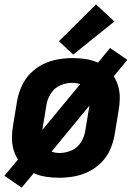

<svg xmlns="http://www.w3.org/2000/svg" viewBox="-25 -803 621 876"><path d="M74 53 129 -13Q155 -1 185 3.5Q215 8 245 8Q278 8 312.5 2Q347 -4 379.5 -20Q412 -36 438 -62.5Q464 -89 478 -121.5Q492 -154 498 -188L516 -298Q521 -326 521.5 -353.5Q522 -381 515 -407Q508 -433 494 -455L556 -530L477 -584L422 -517Q396 -529 366.5 -533.5Q337 -538 306 -538Q273 -538 238.5 -532Q204 -526 171.5 -510Q139 -494 113.5 -468Q88 -442 73.5 -409Q59 -376 53 -343L35 -233Q30 -205 29.5 -177Q29 -149 36 -123Q43 -97 57 -75L-5 -1ZM168 -210 187 -324Q191 -351 207 -376.5Q223 -402 250 -413.5Q277 -425 304 -425Q314 -425 323.5 -423.5Q333 -422 341 -419ZM247 -105Q237 -105 228 -106.5Q219 -108 210 -111L383 -321L364 -206Q360 -179 344 -153.5Q328 -128 301 -116.5Q274 -105 247 -105ZM309 -554 497 -705 413 -783 244 -615Z"/></svg>

Font: Iosevka Sparkle XBdObl
Style: Regular
Weight: 800
Italic angle: -9°
Designer: Belleve Invis
Foundry: Belleve Invis
Version: Version 4.5.0; ttfautohint (v1.8.3)